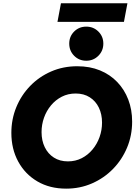

<svg xmlns="http://www.w3.org/2000/svg" viewBox="-20 -1127 824 1155"><path d="M377.9 7.8Q279.3 7.8 205.1 -35.6Q130.9 -79.1 89.6 -155Q48.3 -231 48.3 -327.6Q48.3 -409.7 78.1 -482.2Q107.9 -554.7 161.6 -610.1Q215.3 -665.5 287.6 -697Q359.9 -728.5 444.8 -728.5Q520.5 -728.5 581.3 -703.6Q642.1 -678.7 685.3 -633.5Q728.5 -588.4 751.7 -527.8Q774.9 -467.3 774.9 -395.5Q774.9 -312 744.4 -239Q713.9 -166 659.7 -110.6Q605.5 -55.2 533.4 -23.7Q461.4 7.8 377.9 7.8ZM388.7 -156.2Q434.1 -156.2 471.7 -175.5Q509.3 -194.8 536.6 -227.8Q564 -260.7 578.9 -302.5Q593.8 -344.2 593.8 -389.2Q593.8 -439.9 574.7 -479.5Q555.7 -519 520 -541.7Q484.4 -564.5 435.1 -564.5Q389.2 -564.5 351.6 -545.2Q314 -525.9 286.6 -492.9Q259.3 -460 244.6 -418.5Q230 -377 230 -332Q230 -281.2 249.3 -241.5Q268.6 -201.7 304.2 -179Q339.8 -156.2 388.7 -156.2ZM499 -761.7Q455.6 -761.7 426 -791.5Q396.5 -821.3 396.5 -864.7Q396.5 -907.7 426 -937.3Q455.6 -966.8 499 -966.8Q542 -966.8 571.8 -937.3Q601.6 -907.7 601.6 -864.7Q601.6 -821.3 571.8 -791.5Q542 -761.7 499 -761.7ZM325.7 -995.6 346.7 -1107.4H746.6L725.6 -995.6Z"/></svg>

Font: Reddit Sans Black
Style: Italic
Weight: 900
Italic angle: -11.25°
Designer: Stephen Hutchings
Version: Version 1.013